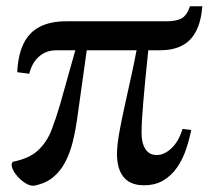

<svg xmlns="http://www.w3.org/2000/svg" viewBox="-20 -584 676 613"><path d="M87.5 9Q75 9.5 60.8 0.5Q46.5 -8.5 35 -21.8Q23.5 -35 19 -47.8Q14.5 -60.5 21 -67.5Q74 -78 102 -104.5Q130 -131 144.5 -168.8Q159 -206.5 171.5 -249.5L220.5 -423.5H161Q135.5 -423.5 117.8 -413Q100 -402.5 89 -385.5Q78 -368.5 73.5 -348.5L35 -353.5Q37.5 -407.5 54.8 -443.8Q72 -480 106 -498Q140 -516 191.5 -516H511.5Q543 -516 560 -525.5Q577 -535 586.5 -564H626Q622 -514 605.2 -483Q588.5 -452 560 -437.8Q531.5 -423.5 491 -423.5H453.5Q448 -371.5 444 -330.8Q440 -290 437.5 -258.8Q435 -227.5 433.5 -203.8Q432 -180 432 -161.5Q431.5 -128.5 443.8 -108.8Q456 -89 480.5 -89Q504 -89 527 -110.2Q550 -131.5 563 -172.5L590.5 -169Q584.5 -138.5 574 -107.2Q563.5 -76 545.8 -50Q528 -24 502 -8.2Q476 7.5 439 7.5Q416 7.5 399.8 0.2Q383.5 -7 373.2 -20.5Q363 -34 358.2 -52.2Q353.5 -70.5 353.5 -92Q353.5 -118 360.2 -156.8Q367 -195.5 377 -241Q387 -286.5 397.5 -333.8Q408 -381 416 -423.5H257L227 -209.5Q221.5 -169 212.5 -132.2Q203.5 -95.5 188 -66Q172.5 -36.5 148.2 -17Q124 2.5 87.5 9Z"/></svg>

Font: Merriweather 120pt SemiBold
Style: Regular
Weight: 600
Version: Version 2.100